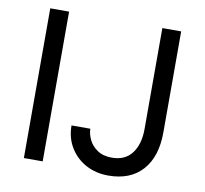

<svg xmlns="http://www.w3.org/2000/svg" viewBox="-79 -786 942 884"><g transform="rotate(10 392.0 -344.0)"><path d="M86 0V-700H174V0ZM482 12Q424 12 377.5 -13Q331 -38 303.5 -83Q276 -128 276 -186H364Q364 -162 376.5 -135.5Q389 -109 416 -90.5Q443 -72 484 -72Q546 -72 578 -114.5Q610 -157 610 -228V-700H698V-228Q698 -114 641.5 -51Q585 12 482 12Z"/></g></svg>

Font: Liter
Style: Regular
Weight: 400
Designer: Anton Skugarov
Foundry: skugi
Version: Version 1.004; ttfautohint (v1.8.4.7-5d5b)